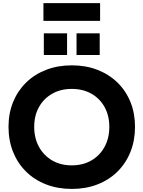

<svg xmlns="http://www.w3.org/2000/svg" viewBox="-20 -1186 910 1218"><path d="M435.5 12.5Q346.5 12.5 272.8 -16Q199 -44.5 145.5 -97.2Q92 -150 63 -222.2Q34 -294.5 34 -381.5Q34 -467.5 63.2 -539Q92.5 -610.5 145.8 -662.5Q199 -714.5 272.8 -743Q346.5 -771.5 435.5 -771.5Q524.5 -771.5 598 -743Q671.5 -714.5 725 -662.5Q778.5 -610.5 807.5 -539Q836.5 -467.5 836.5 -381.5Q836.5 -294.5 807.5 -222.2Q778.5 -150 725 -97.2Q671.5 -44.5 598 -16Q524.5 12.5 435.5 12.5ZM435 -137Q506 -137 559.8 -168.2Q613.5 -199.5 643.5 -254.5Q673.5 -309.5 673.5 -381.5Q673.5 -452.5 643.5 -506.8Q613.5 -561 559.8 -591.5Q506 -622 435.5 -622Q365 -622 311.2 -591.5Q257.5 -561 227.2 -506.8Q197 -452.5 197 -381.5Q197 -309.5 227.2 -254.5Q257.5 -199.5 311 -168.2Q364.5 -137 435 -137ZM258 -974.5H405.5V-837H258ZM465.5 -974.5H612.5V-837H465.5ZM615 -1166V-1053.5H255.5V-1166Z"/></svg>

Font: Hepta Slab
Style: Bold
Weight: 700
Designer: Michael LaGattuta
Foundry: Michael LaGattuta
Version: Version 1.100